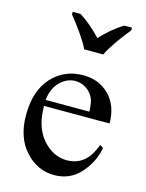

<svg xmlns="http://www.w3.org/2000/svg" viewBox="-120 -857 718 945"><g transform="rotate(15 239.0 -384.0)"><path d="M114 -300.5Q114 -193 166.5 -133Q220 -71 291 -71Q337 -71 372 -96.8Q407 -122.5 431 -186.5L448 -176Q436 -104 383.5 -44.2Q331 15.5 249.5 15.5Q163.5 15.5 101.8 -52.5Q40 -120.5 40 -234.5Q40 -359 103.2 -427.8Q166.5 -496.5 263 -496.5Q343.5 -496.5 395.8 -443.2Q448 -390 448 -300.5ZM114 -331H337Q335 -377 326.5 -396.5Q313.5 -425.5 288 -442.2Q262.5 -459 232.5 -459Q189.5 -459 155 -425Q120.5 -391 114 -331ZM130.5 -784.5H170.5Q185 -775.5 199.8 -764.5Q214.5 -753.5 228.8 -741.2Q243 -729 256.2 -716.2Q269.5 -703.5 281 -691Q292.5 -703.5 305.8 -716.2Q319 -729 333.5 -741.2Q348 -753.5 363 -764.5Q378 -775.5 392.5 -784.5H432.5V-771Q420.5 -756.5 406 -737.5Q391.5 -718.5 377.2 -698.2Q363 -678 350.5 -658Q338 -638 330 -620.5H233Q225 -638 212.5 -658Q200 -678 185.8 -698.2Q171.5 -718.5 157 -737.5Q142.5 -756.5 130.5 -771Z"/></g></svg>

Font: MM Phetkon
Style: Regular
Weight: 400
Designer: Khon Soe Zaw Thu
Version: Version 1.00 July 15, 2016, initial release